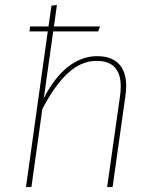

<svg xmlns="http://www.w3.org/2000/svg" viewBox="-20 -756 625 776"><path d="M490 -409Q490 -390 487 -369L435 0H413L465 -367Q468 -388 468 -407Q468 -510 370 -510Q308 -510 254 -460Q200 -410 151 -315L107 0H85L173 -629H99L102 -649H176L188 -733L210 -736L198 -649H384L377 -629H195L157 -359Q200 -443 255 -486Q310 -529 372 -529Q430 -529 460 -498Q490 -467 490 -409Z"/></svg>

Font: FiraGO Thin
Style: Italic
Weight: 100
Italic angle: -8°
Designer: bBox Type GmbH
Foundry: bBox Type GmbH
Version: Version 1.001